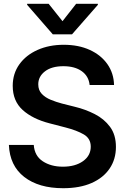

<svg xmlns="http://www.w3.org/2000/svg" viewBox="-20 -971 651 1002"><path d="M309.6 11.2Q182.1 11.2 106.4 -47.6Q30.8 -106.4 26.4 -214.8H156.2Q160.2 -157.7 203.1 -129.4Q246.1 -101.1 308.1 -101.1Q372.6 -101.1 413.1 -129.9Q453.6 -158.7 453.6 -205.6Q453.6 -248 417.5 -269.3Q381.3 -290.5 322.3 -305.7L239.7 -327.1Q149.9 -350.1 98.1 -397.2Q46.4 -444.3 46.4 -522.9Q46.4 -586.9 81.1 -635.3Q115.7 -683.6 176 -710.4Q236.3 -737.3 312.5 -737.3Q390.1 -737.3 448.7 -710.4Q507.3 -683.6 540.5 -636.2Q573.7 -588.9 575.2 -527.3H447.8Q442.9 -573.7 406.5 -599.6Q370.1 -625.5 311 -625.5Q249.5 -625.5 214.6 -598.6Q179.7 -571.8 179.7 -530.8Q179.7 -500.5 198 -481.2Q216.3 -461.9 244.9 -450.2Q273.4 -438.5 303.2 -430.7L371.1 -413.6Q425.8 -400.4 474.6 -375.5Q523.4 -350.6 554.2 -309.1Q585 -267.6 585 -204.1Q585 -140.1 552.2 -91.6Q519.5 -43 458 -15.9Q396.5 11.2 309.6 11.2ZM233.9 -951.2 306.2 -860.4 377.4 -951.2H490.7V-945.8L356 -792H255.4L121.6 -945.8V-951.2Z"/></svg>

Font: Inter Tight SemiBold
Style: Regular
Weight: 600
Designer: Rasmus Andersson
Foundry: rsms
Version: Version 3.004; ttfautohint (v1.8.4.7-5d5b)